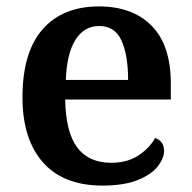

<svg xmlns="http://www.w3.org/2000/svg" viewBox="-20 -568 598 598"><path d="M299 10Q178 10 114 -62Q50 -134 50 -265Q50 -405 112.5 -476.5Q175 -548 288 -548Q393 -548 452.5 -487.5Q512 -427 512 -308V-258H183Q185 -155 221 -108Q257 -61 326 -61Q377 -61 411.5 -84Q446 -107 463 -138Q475 -135 483 -124.5Q491 -114 491 -98Q491 -75 471 -49.5Q451 -24 408.5 -7Q366 10 299 10ZM379 -319Q379 -396 358.5 -441.5Q338 -487 289 -487Q242 -487 215 -444Q188 -401 185 -319Z"/></svg>

Font: Noto Serif Hebrew SemiBold
Style: Regular
Weight: 600
Version: Version 2.003